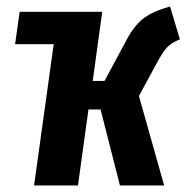

<svg xmlns="http://www.w3.org/2000/svg" viewBox="-20 -566 579 586"><path d="M455 -367 404 -273 481 0H346L287 -232H250L218 0H84L144 -432L143 -431H26L40 -530H292L263 -319H299L363 -438Q387 -485 415.5 -508Q444 -531 499 -546L529 -446Q502 -435 488.5 -420Q475 -405 455 -367Z"/></svg>

Font: Fira Sans Extra Condensed SemiBold
Style: Italic
Weight: 600
Width: 3
Italic angle: -8°
Designer: Carrois Corporate & Edenspiekermann AG
Foundry: Carrois Corporate GbR & Edenspiekermann AG
Version: Version 4.203